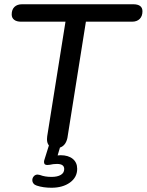

<svg xmlns="http://www.w3.org/2000/svg" viewBox="-20 -690 690 903"><path d="M153 183Q143 180 137.5 173Q132 166 132 157Q132 147 139 139Q146 131 157 131Q163 132 168 133Q191 142 222 142Q250 142 266 132.5Q282 123 282 105Q282 81 248 81Q230 81 214 85Q208 86 202 86Q196 86 191 83Q187 79 187 72Q187 66 189 61L210 -6Q201 -17 201 -35Q201 -44 202 -49L288 -588H79Q58 -588 46.5 -597Q35 -606 35 -622Q35 -645 48 -657.5Q61 -670 84 -670H606Q650 -670 650 -637Q650 -614 637 -601Q624 -588 601 -588H384L297 -41Q289 -5 262 4L251 41L265 40Q301 40 322 57Q343 74 343 104Q343 144 309 168.5Q275 193 222 193Q183 193 153 183Z"/></svg>

Font: SN Pro
Style: Italic
Weight: 400
Italic angle: -9°
Designer: Tobias Whetton
Foundry: Supernotes
Version: Version 1.003